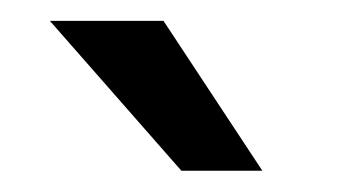

<svg xmlns="http://www.w3.org/2000/svg" viewBox="-20 -770 349 184"><path d="M231.4 -606.4H153.8L27.8 -750H136.7Z"/></svg>

Font: Roboto
Style: Regular
Weight: 400
Designer: Google
Version: Version 2.001047; 2015